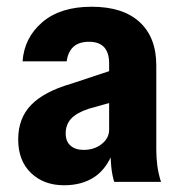

<svg xmlns="http://www.w3.org/2000/svg" viewBox="-20 -540 532 570"><path d="M319 0Q313 -20 310.5 -43Q308 -66 308 -95H304V-351Q304 -384 289 -400Q274 -416 244 -416Q215 -416 198.5 -401.5Q182 -387 178 -358H47Q52 -428 105.5 -474Q159 -520 252 -520Q345 -520 394.5 -474.5Q444 -429 444 -346V-95Q444 -72 447 -48.5Q450 -25 458 0ZM170 10Q110 10 72 -26.5Q34 -63 34 -126Q34 -189 72.5 -228.5Q111 -268 190 -291L332 -338V-242L243 -217Q207 -205 191 -187.5Q175 -170 175 -144Q175 -120 189.5 -107.5Q204 -95 228 -95Q260 -95 282 -112.5Q304 -130 304 -155L315 -88Q296 -38 259.5 -14Q223 10 170 10Z"/></svg>

Font: Instrument Sans SemiCondensed
Style: Bold
Weight: 700
Width: 4
Designer: Rodrigo Fuenzalida
Foundry: fragTYPE
Version: Version 1.000;gftools[0.9.28]